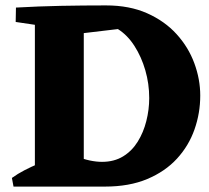

<svg xmlns="http://www.w3.org/2000/svg" viewBox="-20 -690 772 710"><path d="M270 0 260 -113Q287.5 -101.8 311.8 -96.6Q336 -91.5 357.2 -91.5Q402 -91.5 435 -111.6Q468 -131.8 489.2 -166Q510.5 -200.2 521.1 -242.4Q531.8 -284.5 531.8 -327.5Q531.8 -380.2 517.4 -430Q503 -479.8 477.2 -520Q451.5 -560.2 416 -582.5L281 -566.5L39 -662Q123.5 -666.8 205.5 -668.4Q287.5 -670 372 -670Q459 -670 524.2 -640.9Q589.5 -611.8 633.1 -563.6Q676.8 -515.5 698.6 -456.2Q720.5 -397 720.5 -336.5Q720.5 -271.8 699.2 -211.2Q678 -150.8 634.5 -103.4Q591 -56 524.6 -28Q458.2 0 368 0ZM30 0 24 -32Q45.5 -47.5 70.6 -60.5Q95.8 -73.5 123 -85L124 0ZM109 0V-661.5H289.8V0ZM159.5 -590.8 38 -608.8 39 -662H160.5Z"/></svg>

Font: Eczar
Style: Regular
Weight: 400
Designer: Vaibhav Singh
Foundry: Rosetta Type Foundry
Version: Version 2.000